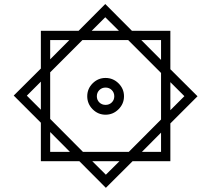

<svg xmlns="http://www.w3.org/2000/svg" viewBox="-20 -754 1029 936"><path d="M366.7 31.7H179.2V-155.8L46.9 -288.1L179.2 -419.9V-604H363.3L493.2 -734.4L623 -604H810.5V-416.5L942.9 -284.7L810.5 -152.3V31.7H626.5L496.1 161.6ZM427.2 -604H559.6L493.2 -669.9ZM765.1 -461.9V-558.6H668.9ZM224.6 -464.8 317.9 -558.6H224.6ZM224.6 -401.4V-174.3L384.3 -13.7H607.9L765.1 -171.4V-398.4L605 -558.6H381.8ZM405.3 -284.7Q405.3 -321.3 431.6 -347.7Q458 -374 494.6 -374Q531.2 -374 557.9 -347.7Q584.5 -321.3 584.5 -284.7Q584.5 -248 557.9 -221.4Q531.2 -194.8 494.6 -194.8Q458 -194.8 431.6 -221.4Q405.3 -248 405.3 -284.7ZM179.2 -356 110.8 -287.6 179.2 -219.2ZM810.5 -353.5V-216.8L878.9 -285.2ZM452.1 -284.7Q452.1 -266.6 464.4 -254.6Q476.6 -242.7 494.6 -242.7Q512.7 -242.7 524.9 -254.6Q537.1 -266.6 537.1 -284.7Q537.1 -302.7 524.9 -314.9Q512.7 -327.1 494.6 -327.1Q476.6 -327.1 464.4 -314.9Q452.1 -302.7 452.1 -284.7ZM224.6 -110.4V-13.7H320.8ZM671.9 -13.7H765.1V-107.4ZM562.5 31.7H429.7L496.1 97.7Z"/></svg>

Font: Vazirmatn RD FD SemiBold
Style: Regular
Weight: 600
Designer: Saber Rastikerdar
Foundry: Saber Rastikerdar
Version: Version 33.003